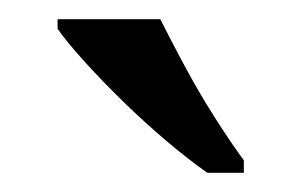

<svg xmlns="http://www.w3.org/2000/svg" viewBox="-20 -786 314 200"><path d="M196 -606Q176 -620 153 -639.5Q130 -659 107.5 -681Q85 -703 67 -723Q49 -743 40 -756V-766H147Q158 -744 172.5 -717Q187 -690 203.5 -664Q220 -638 234 -619V-606Z"/></svg>

Font: Noto Serif Gurmukhi
Style: Regular
Weight: 400
Designer: Vaibhav Singh and the Monotype Design Team
Foundry: Monotype Imaging Inc.
Version: Version 2.003